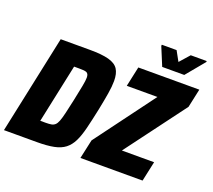

<svg xmlns="http://www.w3.org/2000/svg" viewBox="-144 -1071 1399 1260"><g transform="rotate(20 556.0 -440.5)"><path d="M-1 0 145 -688H349Q433 -688 481 -675Q529 -662 548.5 -632Q568 -602 568 -550Q568 -512 559.5 -460.5Q551 -409 537 -340Q520 -259 505.5 -200.5Q491 -142 472 -103.5Q453 -65 423.5 -42Q394 -19 347 -9.5Q300 0 229 0ZM202 -139H239Q262 -139 277.5 -141.5Q293 -144 304 -153.5Q315 -163 323.5 -185Q332 -207 341 -245.5Q350 -284 363 -344Q377 -411 384.5 -450Q392 -489 392 -509Q392 -523 388 -531.5Q384 -540 376 -543.5Q368 -547 355.5 -548Q343 -549 326 -549H289ZM533 0 562 -133 871 -549H657L687 -688H1113L1085 -558L772 -139H997L967 0ZM833 -745 780 -873 781 -881H884L922 -812L983 -881H1095L1093 -873L987 -745Z"/></g></svg>

Font: Saira SemiCondensed ExtraBold
Style: Italic
Weight: 800
Width: 4
Italic angle: -12°
Designer: Hector Gatti with collaboration of the Omnibus-Type team
Foundry: Omnibus-Type
Version: Version 1.101